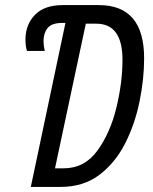

<svg xmlns="http://www.w3.org/2000/svg" viewBox="-20 -734 599 754"><path d="M218 0Q308 0 370.5 -47.5Q433 -95 471.5 -171Q510 -247 528 -335.5Q546 -424 546 -505Q546 -714 368 -714H227Q154 -714 117 -675.5Q80 -637 80 -579Q80 -551 86 -534H156Q151 -554 151 -574Q151 -604 167 -624Q183 -644 226 -644H237L101 0ZM317 -641H358Q461 -641 461 -499Q461 -410 437 -311Q413 -212 362.5 -142.5Q312 -73 230 -73H196Z"/></svg>

Font: Noto Sans Display Condensed
Style: Italic
Weight: 400
Width: 3
Designer: Monotype Design team
Foundry: Monotype Imaging Inc.
Version: 1.000